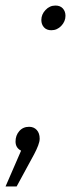

<svg xmlns="http://www.w3.org/2000/svg" viewBox="-48 -538 276 692"><path d="M101 -466Q101 -486 116 -502Q131 -518 152 -518Q169 -518 178.5 -507.5Q188 -497 188 -481Q188 -461 173 -445Q158 -429 137 -429Q120 -429 110.5 -439.5Q101 -450 101 -466ZM-28 134 28 5Q8 -5 8 -28Q8 -50 21.5 -65.5Q35 -81 57 -81Q74 -81 84.5 -69.5Q95 -58 95 -38Q95 -28 89.5 -13.5Q84 1 75 18L12 134Z"/></svg>

Font: Radio Canada Light
Style: Italic
Weight: 300
Italic angle: -12°
Designer: Charles Daoud, Etienne Aubert Bonn, Alexandre Saumier Demers, Jacques Le Bailly
Foundry: Radio-Canada
Version: Version 2.104; ttfautohint (v1.8.4.7-5d5b);gftools[0.9.28.de